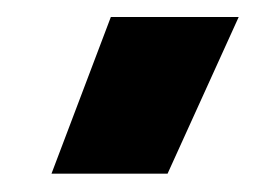

<svg xmlns="http://www.w3.org/2000/svg" viewBox="-20 -784 296 220"><path d="M39 -585 107 -764.5H253.5L172 -585Z"/></svg>

Font: Geologica Thin Roman SemiBold
Style: Regular
Weight: 600
Version: Version 1.010;gftools[0.9.28]